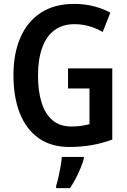

<svg xmlns="http://www.w3.org/2000/svg" viewBox="-20 -744 654 985"><path d="M329 -393H556V-28Q505 -9 450.5 0.5Q396 10 336 10Q242 10 178 -35.5Q114 -81 81.5 -163.5Q49 -246 49 -359Q49 -469 84.5 -551Q120 -633 189.5 -678.5Q259 -724 360 -724Q413 -724 460.5 -712Q508 -700 546 -679L507 -580Q474 -599 437.5 -609.5Q401 -620 362 -620Q300 -620 258.5 -588.5Q217 -557 196 -498Q175 -439 175 -356Q175 -278 193 -219Q211 -160 249 -127.5Q287 -95 347 -95Q374 -95 397 -98.5Q420 -102 439 -107V-290H329ZM410 71Q403 95 392 121.5Q381 148 367.5 173.5Q354 199 339 221H268V209Q274 191 280 164Q286 137 291 109Q296 81 297 61H410Z"/></svg>

Font: Noto Sans Khmer Condensed SemiBold
Style: Regular
Weight: 600
Width: 3
Designer: Danh Hong and the Monotype Design Team
Foundry: Monotype Imaging Inc.
Version: Version 2.004